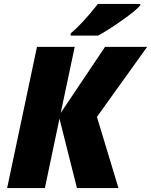

<svg xmlns="http://www.w3.org/2000/svg" viewBox="-20 -951 764 971"><path d="M579.1 0H369.1L280.8 -351.1L207 0H16.1L167 -713.9H357.9L287.1 -379.9L511.2 -713.9H724.1L470.2 -359.9ZM337.4 -782.2Q397.5 -832 475.1 -931.2H689.5V-923.8Q667.5 -897.5 595.9 -847.2Q524.4 -796.9 476.1 -771H337.4Z"/></svg>

Font: Open Sans Extrabold
Style: Italic
Weight: 800
Italic angle: -12°
Foundry: Ascender Corporation
Version: Version 1.10